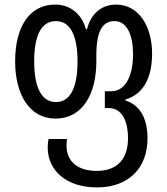

<svg xmlns="http://www.w3.org/2000/svg" viewBox="-20 -567 729 837"><path d="M403 250C541 250 623 165 623 37C623 -54 589 -109 527 -129V-133C610 -158 643 -235 643 -334C643 -449 587 -547 486 -547C425 -547 377 -510 359 -439H355C334 -513 280 -547 221 -547C107 -547 46 -449 46 -299C46 -155 109 -50 222 -50C339 -50 400 -156 400 -299V-326C400 -436 429 -475 480 -475C534 -475 560 -413 560 -331C560 -240 529 -169 464 -169H437V-96H453C511 -96 538 -41 538 36C538 122 495 178 402 178C322 178 270 140 270 67C270 58 271 49 272 39H192C189 51 188 63 188 76C188 177 270 250 403 250ZM224 -122C158 -122 129 -192 129 -299C129 -407 157 -475 224 -475C289 -475 318 -407 318 -299C318 -191 289 -122 224 -122Z"/></svg>

Font: Noto Sans Georgian Condensed
Style: Regular
Weight: 400
Width: 3
Designer: Monotype Design Team, Akaki Razmadze
Foundry: Google LLC
Version: Version 2.005